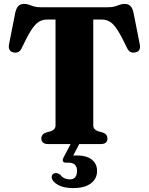

<svg xmlns="http://www.w3.org/2000/svg" viewBox="-20 -737 761 982"><path d="M188 -700H533Q554 -700 568 -704.2Q582 -708.5 593 -712.8Q604 -717 616 -717Q636 -717 646.2 -707.2Q656.5 -697.5 662.5 -674L695 -509.5Q698.5 -492.5 692.5 -482Q686.5 -471.5 672 -469Q658.5 -466 648.2 -470.8Q638 -475.5 630.5 -490Q602.5 -549.5 582.5 -581Q562.5 -612.5 543.8 -624.8Q525 -637 500.5 -637H457V-96Q457 -84.5 463.5 -77.2Q470 -70 482.5 -65.5L506 -59Q529.5 -50.5 529.5 -28Q529.5 0 493.5 0H227.5Q209 0 200.2 -7.8Q191.5 -15.5 191.5 -28Q191.5 -50.5 215 -59L238.5 -65.5Q251.5 -70 257.8 -77.2Q264 -84.5 264 -96V-637H220.5Q196.5 -637 177.5 -624.8Q158.5 -612.5 138.5 -581Q118.5 -549.5 90.5 -490Q83.5 -475.5 73 -470.8Q62.5 -466 49 -469Q35 -471.5 29 -482Q23 -492.5 26 -509.5L58.5 -674Q64.5 -697.5 74.8 -707.2Q85 -717 105 -717Q117 -717 128 -712.8Q139 -708.5 153 -704.2Q167 -700 188 -700ZM344.5 -6.5H388.5L348.5 70L319 63Q329.5 60.5 341.5 59.2Q353.5 58 372 58Q422.5 58 449.5 79.2Q476.5 100.5 476.5 137.5Q476.5 177 444.8 201Q413 225 354.5 225Q306.5 225 277 208.8Q247.5 192.5 244.5 170.5Q244 160.5 249.8 154.5Q255.5 148.5 264 148.5Q271.5 147.5 277.2 150.5Q283 153.5 289 157.5Q298.5 170 310.8 175.2Q323 180.5 337 180.5Q374 180.5 374 136Q374 116.5 363.2 105.8Q352.5 95 331.5 95H317.5Q305.5 95 302.2 87.8Q299 80.5 304 70.5Z"/></svg>

Font: Fraunces
Style: Bold
Weight: 700
Version: Version 1.000;[b76b70a41]